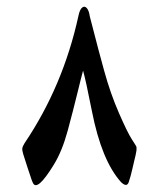

<svg xmlns="http://www.w3.org/2000/svg" viewBox="-20 -513 466 561"><path d="M51.8 -94.7Q164.1 -261.2 209 -465.8Q212.9 -485.4 220.2 -491Q227.5 -496.6 233.9 -489Q240.2 -481.4 242.2 -465.8Q246.1 -451.2 255.9 -413.1Q265.6 -374.5 284.2 -306.9Q302.7 -239.3 327.9 -181.9Q353 -124.5 365.5 -105.5Q377.9 -86.4 378.4 -84.7Q378.9 -83 378.9 -81.1Q378.9 -79.1 378.9 -77.4Q378.9 -75.7 378.7 -73Q378.4 -70.3 377.9 -68.6Q377.4 -66.9 377 -63.7Q376.5 -60.5 376 -58.8Q375.5 -57.1 374.8 -53.7Q374 -50.3 373 -46.4Q372.1 -42.5 366.9 -20Q361.8 2.4 356.2 19Q350.6 35.6 333.5 19Q276.9 -43.9 248.5 -188.5Q230.5 -279.8 222.7 -306.6Q218.3 -291 206.3 -241.7Q194.3 -192.4 178 -131.8Q161.6 -71.3 137.2 -31.7Q88.4 47.9 76.2 21.5Q73.7 16.6 71 8.3Q68.4 0 59.8 -25.4Q51.3 -50.8 47.9 -62.5Q44.4 -74.2 45.2 -79.6Q45.9 -85 51.8 -94.7Z"/></svg>

Font: Amiri Typewriter
Style: Bold
Weight: 700
Monospace: yes
Designer: Khaled Hosny
Version: Version 1.1